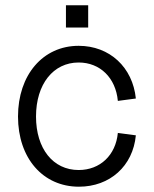

<svg xmlns="http://www.w3.org/2000/svg" viewBox="-20 -689 581 725"><path d="M278 16C395 16 482 -62 493 -178L425 -187C417 -103 358 -47 277 -47C180 -47 116 -128 116 -249C116 -371 181 -453 277 -453C358 -453 417 -395 425 -308L493 -317C481 -435 394 -516 277 -516C142 -516 48 -406 48 -249C48 -92 142 16 278 16ZM229 -585H313V-669H229Z"/></svg>

Font: Uncut Sans Book
Style: Regular
Weight: 350
Designer: Kasper Nordkvist
Foundry: UNCUT.wtf
Version: Version 1.304;Glyphs 3.2 (3246)